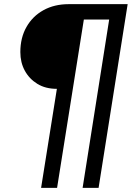

<svg xmlns="http://www.w3.org/2000/svg" viewBox="-20 -725 644 925"><path d="M178 180 254 -297Q199 -297 160 -321Q121 -345 99.5 -384.5Q78 -424 78 -474Q78 -543 107.5 -595Q137 -647 189.5 -676Q242 -705 311 -705H595L455 180H378L506 -631H384L255 180Z"/></svg>

Font: Nunito Sans 12pt SemiBold
Style: Italic
Weight: 600
Italic angle: -9°
Designer: Vernon Adams
Foundry: Vernon Adams
Version: Version 3.101;gftools[0.9.27]